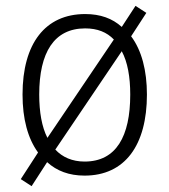

<svg xmlns="http://www.w3.org/2000/svg" viewBox="-20 -590 576 656"><path d="M482 -267C482 -349 464 -418 428 -466L480 -546L443 -570L396 -498C364 -527 323 -542 271 -542C135 -542 57 -442 57 -267C57 -184 75 -117 110 -69L51 22L88 46L141 -36C174 -6 216 10 269 10C407 10 482 -94 482 -267ZM114 -267C114 -411 165 -493 271 -493C313 -493 345 -480 369 -455L142 -119C123 -156 114 -207 114 -267ZM425 -267C425 -124 377 -38 269 -38C227 -38 193 -53 169 -79L396 -415C416 -378 425 -327 425 -267Z"/></svg>

Font: Noto Sans Ethiopic SemiCondensed Light
Style: Regular
Weight: 300
Width: 4
Designer: Monotype Design Team
Foundry: Monotype Imaging Inc.
Version: Version 2.102